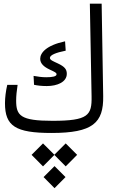

<svg xmlns="http://www.w3.org/2000/svg" viewBox="-20 -713 626 1033"><path d="M257.8 2.4C479 2.4 537.6 -51.8 535.2 -195.8L526.9 -693.4H463.4L472.7 -194.3C474.6 -92.8 455.1 -63 262.2 -63C89.4 -63 66.9 -91.3 66.9 -172.4C66.9 -195.8 69.8 -224.6 74.7 -256.3H19C11.2 -223.1 6.8 -187 6.8 -157.7C6.8 -34.7 63 2.4 257.8 2.4ZM231.9 -250C287.6 -250 339.4 -271.5 339.4 -315.9C339.4 -339.4 329.1 -354 290.5 -372.1C264.6 -384.3 248.5 -390.1 248.5 -401.4C248.5 -416.5 279.8 -429.7 333.5 -440.4L330.1 -490.7C228 -468.8 196.3 -428.2 196.3 -396.5C196.3 -370.6 217.3 -353 246.1 -339.4C277.3 -324.7 284.2 -321.8 284.2 -313C284.2 -301.8 262.2 -297.4 229 -297.4C205.6 -297.4 186 -300.3 160.6 -304.7L163.1 -256.8C180.7 -252.9 203.1 -250 231.9 -250ZM333.5 58.6 272.5 119.6 211.4 58.6 149.9 120.1 211.4 182.1 272.5 120.6 333.5 182.1 395 120.1ZM273.4 180.7 214.4 239.7 273.4 299.3 332.5 239.7Z"/></svg>

Font: Cascadia Mono Light
Style: Regular
Weight: 300
Monospace: yes
Designer: Aaron Bell
Foundry: Saja Typeworks
Version: Version 2404.023